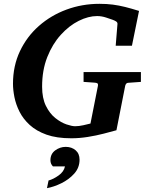

<svg xmlns="http://www.w3.org/2000/svg" viewBox="-20 -707 770 1004"><path d="M353 16.1Q276.4 16.1 223.1 -2.9Q169.9 -22 135.5 -53.5Q101.1 -85 82 -123Q63 -161.1 55.4 -199.2Q47.9 -237.3 47.9 -269Q47.9 -362.3 84.2 -439.2Q120.6 -516.1 183.6 -571.5Q246.6 -627 328.1 -657Q409.7 -687 500 -687Q538.1 -687 569.8 -682.9Q601.6 -678.7 634 -670.7Q666.5 -662.6 707 -649.9L669.9 -467.8H585L594.2 -581.1Q595.2 -589.8 586.7 -595.2Q578.1 -600.6 567.9 -604Q558.6 -607.4 534.9 -615.2Q511.2 -623 487.8 -623Q441.9 -623 391.6 -597.9Q341.3 -572.8 297.9 -524.9Q254.4 -477.1 227.3 -408.7Q200.2 -340.3 200.2 -253.9Q200.2 -193.4 220.2 -153.1Q240.2 -112.8 269.5 -89.6Q298.8 -66.4 327.4 -56.6Q356 -46.9 373 -46.9Q392.6 -46.9 416 -52.2Q439.5 -57.6 453.1 -61L492.2 -258.8Q493.7 -268.1 489.3 -271.2Q484.9 -274.4 473.1 -274.9L417 -278.8V-330.1H716.8V-278.8L648.9 -273.9Q638.7 -272.9 634.8 -258.8L588.9 -25.9Q561 -18.1 522.2 -8.1Q483.4 2 439.5 9Q395.5 16.1 353 16.1ZM396 127.9Q396 169.9 368.2 200.9Q340.3 231.9 300.8 251.2Q261.2 270.5 225.6 276.9L233.9 236.8Q259.3 230 286.6 210.4Q314 190.9 319.8 163.1H256.8Q243.7 149.9 243.7 130.9Q243.7 97.7 268.8 79.3Q293.9 61 323.7 61Q354.5 61 375.2 78.6Q396 96.2 396 127.9Z"/></svg>

Font: Charis
Style: Bold Italic
Weight: 700
Italic angle: -11°
Designer: Walt Agee, Miriam Martin, Annie Olsen, Victor Gaultney, Lorna Priest, Alan Ward, Bob Hallissy, Martin Hosken, Sharon Cor
Foundry: SIL Global
Version: Version 7.000